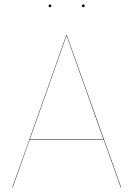

<svg xmlns="http://www.w3.org/2000/svg" viewBox="-20 -837 596 857"><path d="M443 -213H112L37 0H35L276 -680H278L521 0H519ZM442 -215 277 -678 113 -215ZM209 -811Q209 -805 203 -805Q197 -805 197 -811Q197 -817 203 -817Q209 -817 209 -811ZM358 -811Q358 -805 352 -805Q346 -805 346 -811Q346 -817 352 -817Q358 -817 358 -811Z"/></svg>

Font: FiraGO Two
Style: Regular
Weight: 100
Designer: bBox Type
Foundry: bBox Type GmbH
Version: Version 1.001